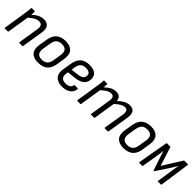

<svg xmlns="http://www.w3.org/2000/svg" viewBox="285 -1641 2796 2796"><g transform="rotate(45 1682.5 -243.5)"><path d="M349 0Q340 0 341 -9L392 -331Q408 -428 328 -428Q291 -428 252 -405.5Q213 -383 156 -332L165 -398Q212 -446 260 -472Q308 -498 360 -498Q425 -498 454.5 -457.5Q484 -417 470 -335L418 -9Q416 0 408 0ZM50 0Q40 0 42 -9L98 -366Q103 -394 106 -426Q109 -458 110 -477Q110 -487 121 -487H174Q183 -487 184 -478Q184 -463 182 -434Q180 -405 177 -385L176 -368L119 -9Q117 0 109 0Z M740 11Q646 11 602.5 -39.5Q559 -90 574 -185L596 -318Q626 -498 808 -498Q899 -498 944 -449.5Q989 -401 975 -304L955 -173Q940 -79 887 -34Q834 11 740 11ZM748 -59Q806 -59 837 -87.5Q868 -116 878 -179L897 -297Q908 -365 883 -396.5Q858 -428 800 -428Q742 -428 712 -399.5Q682 -371 672 -309L652 -189Q642 -125 665 -92Q688 -59 748 -59Z M1235 11Q1144 11 1100 -38Q1056 -87 1070 -178L1092 -314Q1108 -409 1158.5 -453.5Q1209 -498 1300 -498Q1380 -498 1421 -465.5Q1462 -433 1462 -373Q1462 -302 1417.5 -263.5Q1373 -225 1292 -215L1150 -198L1145 -167Q1138 -112 1162.5 -85Q1187 -58 1241 -58Q1285 -58 1312.5 -75.5Q1340 -93 1344 -125Q1345 -135 1354 -135H1413Q1422 -135 1422 -126Q1420 -64 1368.5 -26.5Q1317 11 1235 11ZM1161 -263 1281 -278Q1335 -286 1359 -306.5Q1383 -327 1383 -367Q1383 -397 1359.5 -413.5Q1336 -430 1293 -430Q1238 -430 1208 -402Q1178 -374 1169 -318Z M1543 0Q1533 0 1535 -9L1591 -366Q1596 -395 1599.5 -425Q1603 -455 1603 -478Q1603 -487 1612 -487H1667Q1676 -487 1676 -479Q1676 -463 1675 -446.5Q1674 -430 1672 -411Q1720 -456 1761 -477Q1802 -498 1847 -498Q1894 -498 1919.5 -475Q1945 -452 1949 -407Q1999 -454 2042 -476Q2085 -498 2131 -498Q2193 -498 2218 -458.5Q2243 -419 2230 -339L2177 -9Q2175 0 2167 0H2108Q2098 0 2100 -10L2152 -332Q2159 -380 2146.5 -404Q2134 -428 2098 -428Q2067 -428 2031 -407.5Q1995 -387 1948 -345L1895 -9Q1893 0 1884 0H1825Q1816 0 1818 -9L1869 -332Q1877 -380 1863.5 -404Q1850 -428 1815 -428Q1783 -428 1748 -408.5Q1713 -389 1665 -345L1612 -9Q1610 0 1602 0Z M2499 11Q2405 11 2361.5 -39.5Q2318 -90 2333 -185L2355 -318Q2385 -498 2567 -498Q2658 -498 2703 -449.5Q2748 -401 2734 -304L2714 -173Q2699 -79 2646 -34Q2593 11 2499 11ZM2507 -59Q2565 -59 2596 -87.5Q2627 -116 2637 -179L2656 -297Q2667 -365 2642 -396.5Q2617 -428 2559 -428Q2501 -428 2471 -399.5Q2441 -371 2431 -309L2411 -189Q2401 -125 2424 -92Q2447 -59 2507 -59Z M2819 0Q2810 0 2811 -9L2893 -478Q2894 -487 2904 -487H2967Q2974 -487 2976 -480L3068 -189L3250 -480Q3255 -487 3262 -487H3330Q3339 -487 3338 -478L3271 -9Q3270 0 3261 0H3204Q3195 0 3196 -9L3235 -266Q3239 -292 3244 -318Q3249 -344 3254 -369H3252Q3237 -345 3222 -321.5Q3207 -298 3193 -275L3059 -71Q3057 -66 3050 -66Q3048 -66 3046.5 -67Q3045 -68 3043 -71L2973 -279Q2966 -302 2958.5 -324.5Q2951 -347 2944 -369H2942Q2939 -344 2936.5 -319Q2934 -294 2929 -268L2886 -9Q2885 0 2877 0Z"/></g></svg>

Font: Sofia Sans Semi Condensed
Style: Italic
Weight: 400
Italic angle: -9°
Designer: Botio Nikoltchev, Ani Petrova
Foundry: lettersoup
Version: Version 4.101